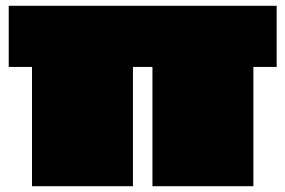

<svg xmlns="http://www.w3.org/2000/svg" viewBox="-20 -640 981 660"><path d="M10 -620H931V-410H851Q851 -410 851 -391.5Q851 -373 851 -344.5Q851 -316 851 -286Q851 -256 851 -234Q851 -195 851 -156Q851 -117 851 -78Q851 -39 851 0H504Q504 -59 504 -117.5Q504 -176 504 -234Q504 -256 504 -286Q504 -316 504 -344.5Q504 -373 504 -391.5Q504 -410 504 -410H437Q437 -410 437 -391.5Q437 -373 437 -344.5Q437 -316 437 -286Q437 -256 437 -234Q437 -176 437 -117.5Q437 -59 437 0H90Q90 -39 90 -78Q90 -117 90 -156Q90 -195 90 -234Q90 -256 90 -286Q90 -316 90 -344.5Q90 -373 90 -391.5Q90 -410 90 -410H10Z"/></svg>

Font: Climate Crisis
Style: Regular
Weight: 400
Version: Version 1.003